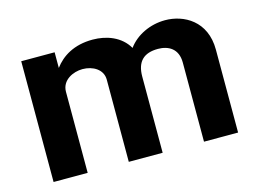

<svg xmlns="http://www.w3.org/2000/svg" viewBox="-77 -660 1065 794"><g transform="rotate(-15 455.5 -263.5)"><path d="M63 0H209V-347C209 -397 259 -420 299 -420C343 -420 385 -396 385 -352V0H530V-326C530 -391 562 -420 622 -420C666 -420 707 -399 707 -339V0H853V-355C853 -478 761 -527 681 -527C617 -527 556 -498 522 -451C491 -505 430 -527 371 -527C290 -527 238 -493 206 -450V-517H63Z"/></g></svg>

Font: United Sans
Style: Bold
Weight: 700
Designer: Pablo Impallari, Rodrigo Fuenzalida (Modified by Dan O. Williams)
Version: Version 1.000;PS 001.000;hotconv 1.0.88;makeotf.lib2.5.64775